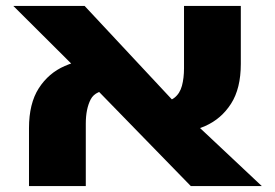

<svg xmlns="http://www.w3.org/2000/svg" viewBox="-20 -629 930 649"><path d="M625 0 249 -386 25 -609H266L617 -233L865 0ZM78 0V-196Q78 -279 111 -330.5Q144 -382 199 -406Q254 -430 318 -430L358 -325Q303 -325 286.5 -293Q270 -261 270 -211V0ZM554 -179 514 -284Q551 -284 569.5 -298.5Q588 -313 595 -339Q602 -365 602 -398V-609H794V-413Q794 -330 761 -278.5Q728 -227 673.5 -203Q619 -179 554 -179Z"/></svg>

Font: Noto Sans Hebrew Black
Style: Regular
Weight: 900
Designer: Monotype Design Team
Foundry: Monotype Imaging Inc.
Version: Version 2.003